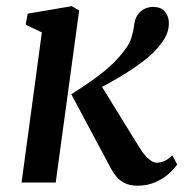

<svg xmlns="http://www.w3.org/2000/svg" viewBox="-20 -580 591 610"><path d="M48.5 0 113 -477 61.5 -501.5 68 -536.5 208 -560.5 231.5 -547 157 0ZM417 10Q393.5 10 377.2 2.2Q361 -5.5 350 -18.8Q339 -32 330.5 -48.5L206.5 -280.5Q239.5 -301.5 269 -322Q298.5 -342.5 324 -364.8Q349.5 -387 370.5 -413.5Q391 -438.5 397.5 -460Q404 -481.5 406 -499.5Q408.5 -520.5 417.5 -533.2Q426.5 -546 439.5 -552Q452.5 -558 466 -558Q491 -558 503.2 -544Q515.5 -530 516.5 -509Q517 -489.5 509.8 -472Q502.5 -454.5 489.5 -438.5Q472.5 -415.5 444.5 -393Q416.5 -370.5 385.2 -350.8Q354 -331 325.2 -315.2Q296.5 -299.5 277.5 -289.5L290.5 -326L424.5 -109Q437.5 -88 451.8 -75.5Q466 -63 478.5 -63Q488.5 -63 500.8 -67.8Q513 -72.5 527.5 -86.5L543 -57.5Q534.5 -44.5 516.8 -28.5Q499 -12.5 473.5 -1.2Q448 10 417 10Z"/></svg>

Font: Merriweather 36pt Medium
Style: Italic
Weight: 500
Italic angle: -7.8°
Version: Version 2.101